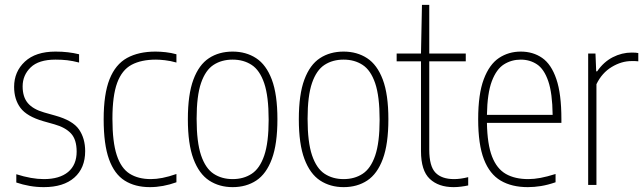

<svg xmlns="http://www.w3.org/2000/svg" viewBox="-20 -760 2648 789"><path d="M160 9Q130 9 101.8 4Q73.5 -1 47 -10V-44Q110 -24 160 -24Q224.5 -24 259.8 -53.2Q295 -82.5 295 -137Q295 -186.5 271.8 -211.5Q248.5 -236.5 204 -249L158 -262Q90.5 -281.5 64.2 -316.5Q38 -351.5 38 -403Q38 -465.5 82.2 -506.8Q126.5 -548 208 -548Q236 -548 259.2 -545.2Q282.5 -542.5 305 -537V-503Q278 -510 255.8 -512.5Q233.5 -515 208 -515Q139 -515 106 -483Q73 -451 73 -405Q73 -361.5 94.5 -336.2Q116 -311 161 -298L207 -285Q279 -265 304.5 -228.2Q330 -191.5 330 -139Q330 -69.5 285.5 -30.2Q241 9 160 9Z M596 9Q535 9 492.5 -17.8Q450 -44.5 428 -105.5Q406 -166.5 406 -270Q406 -373.5 430.2 -434.5Q454.5 -495.5 502 -521.8Q549.5 -548 619 -548Q638.5 -548 661 -545.5Q683.5 -543 705 -537V-503Q680.5 -510 658 -512.5Q635.5 -515 621 -515Q560.5 -515 520.8 -493.8Q481 -472.5 461.5 -419.5Q442 -366.5 442 -272Q442 -176.5 459.8 -122.5Q477.5 -68.5 512.8 -46.2Q548 -24 600 -24Q622 -24 647.8 -29Q673.5 -34 705 -45V-11Q649.5 9 596 9Z M936 9Q881 9 839.5 -18.2Q798 -45.5 775 -106.8Q752 -168 752 -270Q752 -372 774.8 -433Q797.5 -494 838.8 -521Q880 -548 936 -548Q991 -548 1032.5 -521Q1074 -494 1097 -433Q1120 -372 1120 -270Q1120 -168 1097.2 -106.8Q1074.5 -45.5 1033.2 -18.2Q992 9 936 9ZM936 -24Q981 -24 1014.2 -45.8Q1047.5 -67.5 1065.8 -120.8Q1084 -174 1084 -268Q1084 -364 1065.8 -417.8Q1047.5 -471.5 1014.2 -493.2Q981 -515 936 -515Q891 -515 857.8 -493.5Q824.5 -472 806.2 -419Q788 -366 788 -272Q788 -176 806.2 -122Q824.5 -68 857.8 -46Q891 -24 936 -24Z M1392 9Q1337 9 1295.5 -18.2Q1254 -45.5 1231 -106.8Q1208 -168 1208 -270Q1208 -372 1230.8 -433Q1253.5 -494 1294.8 -521Q1336 -548 1392 -548Q1447 -548 1488.5 -521Q1530 -494 1553 -433Q1576 -372 1576 -270Q1576 -168 1553.2 -106.8Q1530.5 -45.5 1489.2 -18.2Q1448 9 1392 9ZM1392 -24Q1437 -24 1470.2 -45.8Q1503.5 -67.5 1521.8 -120.8Q1540 -174 1540 -268Q1540 -364 1521.8 -417.8Q1503.5 -471.5 1470.2 -493.2Q1437 -515 1392 -515Q1347 -515 1313.8 -493.5Q1280.5 -472 1262.2 -419Q1244 -366 1244 -272Q1244 -176 1262.2 -122Q1280.5 -68 1313.8 -46Q1347 -24 1392 -24Z M1844 9Q1782 9 1746 -25Q1710 -59 1710 -139V-508H1610V-540H1710L1714 -740H1744V-540H1894V-508H1744V-145Q1744 -77 1769.5 -50.5Q1795 -24 1846 -24Q1872 -24 1904 -32V2Q1890.5 5 1874.5 7Q1858.5 9 1844 9Z M2149 9Q2083 9 2037.5 -17.8Q1992 -44.5 1968.5 -105.5Q1945 -166.5 1945 -270Q1945 -373.5 1968 -434.5Q1991 -495.5 2030.5 -521.8Q2070 -548 2120 -548Q2170.5 -548 2208 -522Q2245.5 -496 2266.2 -435.2Q2287 -374.5 2287 -270V-255H1981Q1982.5 -167 2002 -116.8Q2021.5 -66.5 2058.8 -45.2Q2096 -24 2151 -24Q2174.5 -24 2201.2 -29Q2228 -34 2263 -45V-11Q2231 0 2203.2 4.5Q2175.5 9 2149 9ZM2120 -515Q2082 -515 2051 -495.5Q2020 -476 2001.2 -426.5Q1982.5 -377 1981 -288H2251Q2250 -377 2233 -426.5Q2216 -476 2186.8 -495.5Q2157.5 -515 2120 -515Z M2397 0V-540H2427L2430 -467H2434Q2460.5 -505.5 2498 -524.8Q2535.5 -544 2576 -544Q2585 -544 2591.8 -543.5Q2598.5 -543 2603 -542V-508Q2595.5 -509 2589.8 -509Q2584 -509 2575 -509Q2534 -509 2493.8 -484.8Q2453.5 -460.5 2431 -414V0Z"/></svg>

Font: Encode Sans Cnd Th
Style: Regular
Weight: 100
Width: 3
Designer: Multiple Designers
Foundry: Impallari Type
Version: Version 3.002; ttfautohint (v1.8.3) -l 8 -r 50 -G 200 -x 14 